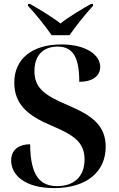

<svg xmlns="http://www.w3.org/2000/svg" viewBox="-20 -951 610 981"><path d="M244 -771H335C366 -816 418 -881 455 -921V-931H445C404 -908 331 -865 289 -831C246 -865 174 -908 133 -931H123V-921C161 -881 213 -816 244 -771ZM256 10C424 10 520 -74 520 -201C520 -308 453 -360 330 -412C204 -465 156 -503 156 -588C156 -679 212 -713 274 -713C355 -713 385 -655 385 -533C454 -533 492 -564 492 -609C492 -672 417 -724 294 -724C145 -724 53 -651 53 -529C53 -419 121 -361 239 -311C354 -262 412 -227 412 -136C412 -45 354 0 272 0C187 0 135 -50 134 -214C81 -214 37 -189 37 -131C37 -59 104 10 256 10Z"/></svg>

Font: Noto Serif Display SemiBold
Style: Regular
Weight: 600
Designer: Monotype Design Team
Foundry: Monotype Imaging Inc.
Version: Version 2.009